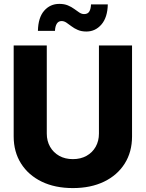

<svg xmlns="http://www.w3.org/2000/svg" viewBox="-20 -963 754 994"><path d="M357.4 10.7Q264.6 10.7 195.8 -22.7Q127 -56.2 88.9 -116.5Q50.8 -176.8 50.8 -256.8V-727.5H222.2V-271.5Q222.2 -232.9 239.3 -203.1Q256.3 -173.3 286.6 -156.2Q316.9 -139.2 357.4 -139.2Q397.5 -139.2 428 -156.2Q458.5 -173.3 475.3 -203.1Q492.2 -232.9 492.2 -271.5V-727.5H663.6V-256.8Q663.6 -176.3 625.5 -116Q587.4 -55.7 518.6 -22.5Q449.7 10.7 357.4 10.7ZM427.2 -799.8Q401.9 -799.8 383.1 -807.9Q364.3 -815.9 350.1 -826.9Q335.9 -837.9 323.7 -845.9Q311.5 -854 298.8 -854Q282.7 -854 274.2 -840.6Q265.6 -827.1 264.6 -803.2H176.3Q177.7 -872.1 208.7 -907.5Q239.7 -942.9 287.1 -942.9Q312.5 -942.9 331.3 -935.1Q350.1 -927.2 364.3 -916.7Q378.4 -906.2 390.6 -898.2Q402.8 -890.1 415.5 -890.1Q434.1 -890.1 442.1 -903.1Q450.2 -916 451.2 -940.4H538.1Q536.6 -872.6 505.1 -836.2Q473.6 -799.8 427.2 -799.8Z"/></svg>

Font: Inter 24pt ExtraBold
Style: Regular
Weight: 800
Designer: Rasmus Andersson
Foundry: rsms
Version: Version 4.001;git-66647c0bb